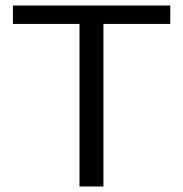

<svg xmlns="http://www.w3.org/2000/svg" viewBox="-20 -678 666 698"><path d="M269 0V-658H356V0ZM27 -591V-658H599V-591Z"/></svg>

Font: Ysabeau Office Medium
Style: Regular
Weight: 500
Designer: Christian Thalmann (Catharsis Fonts)
Version: Version 2.001;gftools[0.9.30]; featfreeze: tnum,lnum,ss02